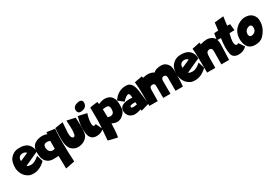

<svg xmlns="http://www.w3.org/2000/svg" viewBox="73 -1911 4811 3335"><g transform="rotate(-30 2478.0 -243.5)"><path d="M386.7 -460Q464.4 -397 466.3 -291.5L186 -164.1Q204.6 -142.6 270.3 -141.1Q335.9 -139.6 433.6 -223.6L470.7 -98.6Q328.1 43.9 160.2 5.9Q22 -49.3 -0.5 -213.4Q-3.9 -317.4 28.8 -386.7Q103 -499 222.7 -497.6Q319.8 -503.9 386.7 -460ZM146 -283.2 310.5 -356Q269.5 -404.8 192.4 -380.4Q139.2 -351.6 146 -283.2Z M778.3 -499 939.5 -475.1Q919.9 -206.5 943.4 183.1L760.3 219.2L755.9 -36.6Q713.9 -31.2 644.5 -32.7Q513.2 -35.6 469.2 -168Q454.6 -245.6 461.4 -300.3Q465.3 -456.1 652.3 -479Q731.4 -482.9 775.9 -459ZM628.4 -281.2Q630.4 -183.1 706.1 -169.9Q734.4 -167.5 760.3 -175.8L761.7 -335.9Q722.7 -347.7 696.3 -347.7Q629.9 -344.2 628.4 -281.2Z M1109.4 -507.8 1095.2 -310.1Q1094.2 -183.1 1146 -187.5Q1193.8 -178.2 1187.5 -367.7L1180.7 -499.5L1345.7 -462.4Q1367.7 -149.9 1319.8 -92.3Q1257.8 -2.9 1129.9 2.4Q1046.4 2.4 985.8 -67.4Q940.4 -142.6 940.4 -244.6Q937 -334 948.7 -482.9Z M1537.6 -678.7Q1594.7 -677.2 1603 -631.8Q1608.4 -509.3 1467.3 -506.8Q1415.5 -510.3 1409.7 -566.9Q1400.9 -663.1 1537.6 -678.7ZM1560.1 -430.7Q1519 -306.6 1526.9 -218.8Q1537.1 -156.7 1589.8 -193.4L1653.3 -61Q1603.5 -9.3 1516.1 -2.9Q1364.3 4.9 1355 -174.8Q1341.3 -298.8 1390.6 -468.8Z M1806.6 -511.2Q1810.5 -507.3 1814.5 -463.9Q1889.2 -495.6 1941.4 -495.6Q2064.9 -495.6 2108.4 -383.3Q2127 -315.9 2119.6 -221.2Q2119.6 -127.9 2024.4 -62.5Q1937 -9.8 1834 -66.4Q1822.8 202.6 1806.6 202.6Q1633.8 166 1627.9 155.3Q1655.3 -121.1 1654.3 -285.2L1651.9 -487.3Q1672.9 -495.6 1806.6 -511.2ZM1826.2 -352.5 1830.1 -225.1V-189.5L1877.9 -181.6Q1957 -181.6 1960 -268.1L1960.4 -301.3Q1957 -361.8 1885.7 -360.4Z M2375.5 -507.3Q2499 -512.7 2527.3 -328.1Q2550.3 -163.1 2559.6 -40.5L2398.9 6.3L2393.6 -24.4Q2326.2 2 2250 1.5Q2126.5 -20.5 2117.2 -147.5Q2117.2 -254.4 2257.3 -271.5Q2317.9 -279.3 2372.1 -272Q2368.2 -356.4 2342.3 -359.9Q2296.4 -361.3 2221.7 -277.3L2116.2 -360.8Q2217.3 -510.7 2375.5 -507.3ZM2264.6 -138.7Q2272.5 -122.1 2309.1 -121.6Q2339.4 -122.6 2381.8 -130.9L2377 -178.7L2334.5 -178.2Q2261.2 -177.7 2264.6 -138.7Z M2700.7 -509.8 2705.1 -477.1Q2777.3 -494.6 2821.3 -489.7Q2880.4 -484.9 2925.3 -456.5Q2971.2 -506.3 3083 -506.3Q3171.4 -506.3 3224.1 -415Q3240.7 -366.2 3240.7 -315.4Q3240.7 -112.3 3229 0.5H3080.6Q3081.1 -94.2 3080.6 -275.4Q3076.2 -319.8 3031.7 -323.7Q2972.2 -322.8 2978 -235.8L2979 0.5H2834.5L2833 -95.7L2832 -252.9Q2828.6 -288.1 2788.1 -293.9Q2728 -293.5 2727.1 -233.4L2723.6 0.5H2555.7L2557.1 -232.4Q2556.6 -377 2543 -481.4Z M3627 -460Q3704.6 -397 3706.5 -291.5L3426.3 -164.1Q3444.8 -142.6 3510.5 -141.1Q3576.2 -139.6 3673.8 -223.6L3710.9 -98.6Q3568.4 43.9 3400.4 5.9Q3262.2 -49.3 3239.7 -213.4Q3236.3 -317.4 3269 -386.7Q3343.3 -499 3462.9 -497.6Q3560.1 -503.9 3627 -460ZM3386.2 -283.2 3550.8 -356Q3509.8 -404.8 3432.6 -380.4Q3379.4 -351.6 3386.2 -283.2Z M3860.4 -517.1 3864.7 -479.5Q3940.9 -502 3998.5 -502.4Q4087.9 -497.6 4137.2 -434.6Q4167.5 -382.3 4166 -305.2L4154.8 1H3999.5L4002.4 -253.9Q4003.9 -324.2 3958.5 -328.6Q3904.3 -333 3887.2 -283.2Q3877.4 -231 3878.4 1H3714.4L3710.9 -316.4Q3710.9 -388.2 3701.7 -483.9Z M4446.3 -706.1 4422.9 -531.7 4480.5 -527.3 4493.7 -400.4 4392.6 -397Q4335.4 -177.7 4398.9 -160.6Q4421.9 -158.7 4438.5 -172.4L4512.7 -62.5Q4445.8 4.4 4352.1 4.4Q4244.1 4.4 4218.8 -82Q4190.4 -201.7 4222.7 -398.4L4141.1 -401.4L4163.1 -530.3L4246.1 -535.6L4264.6 -687.5Z M4762.2 -504.9Q4903.8 -504.9 4949.2 -382.8Q4958.5 -354.5 4957 -310.1Q4957 -168.9 4839.4 -49.8Q4780.8 5.9 4672.9 2.9Q4510.7 -1.5 4494.1 -196.3Q4485.4 -372.1 4621.6 -460.9Q4695.8 -504.9 4762.2 -504.9ZM4654.8 -217.8Q4663.1 -166.5 4706.1 -166.5Q4799.8 -182.1 4804.2 -265.1Q4807.6 -332.5 4756.8 -334.5Q4656.7 -317.9 4654.8 -217.8Z"/></g></svg>

Font: Lapsus Pro (theguybrush.com)
Style: Bold
Weight: 700
Designer: Jose Roses
Version: Version 1.00 February 9, 2018, initial release